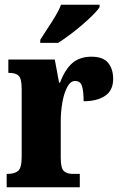

<svg xmlns="http://www.w3.org/2000/svg" viewBox="-20 -786 508 806"><path d="M8 0V-56H12Q41 -56 56 -68.5Q71 -81 71 -128V-412Q71 -456 58.5 -468Q46 -480 19 -480H15V-536H210L228 -439H232Q253 -495 284 -521.5Q315 -548 364 -548Q413 -548 434 -522Q455 -496 455 -455Q455 -406 421 -383.5Q387 -361 331 -361Q331 -402 324.5 -424Q318 -446 295 -446Q276 -446 262.5 -421Q249 -396 242 -357Q235 -318 235 -277V-123Q235 -79 248.5 -67.5Q262 -56 285 -56H315V0ZM149 -619Q162 -640 179 -665.5Q196 -691 212 -717.5Q228 -744 236 -766H398V-756Q390 -743 370.5 -723.5Q351 -704 325.5 -682Q300 -660 273 -640Q246 -620 224 -606H149Z"/></svg>

Font: Noto Serif Lao ExtraCondensed Black
Style: Regular
Weight: 900
Width: 2
Designer: Monotype Design Team
Foundry: Monotype Imaging Inc.
Version: Version 2.003; ttfautohint (v1.8.4.7-5d5b)